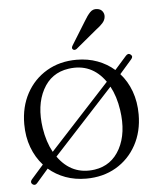

<svg xmlns="http://www.w3.org/2000/svg" viewBox="-50 -693 625 755"><g transform="rotate(-5 262.5 -316.0)"><path d="M48 14Q38.5 6 47.5 -5L95.5 -59.5Q67.5 -90.5 52 -132.2Q36.5 -174 36.5 -224Q36.5 -292 65.2 -345Q94 -398 145.2 -428.2Q196.5 -458.5 263.5 -458.5Q307.5 -458.5 345.2 -444.5Q383 -430.5 412 -405L458 -457Q467.5 -468 477.5 -460Q487 -452 477.5 -441.5L430 -387Q457.5 -356.5 472.8 -314.8Q488 -273 488 -223.5Q488 -155.5 459 -102.5Q430 -49.5 378.8 -19.5Q327.5 10.5 261 10.5Q217 10.5 179.5 -3.2Q142 -17 113 -42L66.5 11.5Q58 21.5 48 14ZM107.5 -202Q116 -147 138.5 -106L374.5 -362Q320 -439.5 228.5 -426Q159.5 -416 126.8 -354Q94 -292 107.5 -202ZM297 -22Q364.5 -32 397.5 -93.8Q430.5 -155.5 417 -246.5Q409 -301 387 -341.5L151.5 -86Q206.5 -9 297 -22ZM309 -606.5Q321.5 -628 333.2 -640.2Q345 -652.5 361.5 -650Q375.5 -648.5 382.5 -638.5Q389.5 -628.5 388 -616.5Q386.5 -603.5 376.5 -592.5Q366.5 -581.5 351.5 -570.5L267 -500.5Q258 -495 252.5 -500.5Q246.5 -505.5 253 -516Z"/></g></svg>

Font: Fraunces 72pt Soft Light
Style: Regular
Weight: 300
Version: Version 1.000;[b76b70a41]